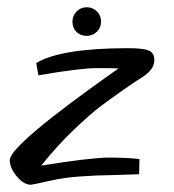

<svg xmlns="http://www.w3.org/2000/svg" viewBox="-20 -513 479 530"><path d="M365 -74 364 -32Q341 -31 301 -30Q261 -29 245.5 -28.5Q230 -28 203 -26Q157 -23 118 -14Q69 -3 65 -3Q46 -3 26.5 -26Q7 -49 7 -71Q7 -113 307 -324Q294 -325 247.5 -325Q201 -325 86 -305L80 -339Q148 -380 334 -380Q373 -380 389.5 -374Q406 -368 406 -347Q406 -324 380 -305Q375 -301 363.5 -294Q352 -287 322 -266Q292 -245 261.5 -222.5Q231 -200 184 -155Q137 -110 94 -56Q232 -78 280.5 -78Q329 -78 365 -74ZM191 -425Q180 -436 180 -453Q180 -470 191.5 -481.5Q203 -493 219.5 -493Q236 -493 247.5 -481.5Q259 -470 259 -453.5Q259 -437 247.5 -425.5Q236 -414 219 -414Q202 -414 191 -425Z"/></svg>

Font: Marck Script
Style: Regular
Weight: 400
Designer: Denis Masharov, Marck Fogel
Foundry: Denis Masharov
Version: Version 1.002